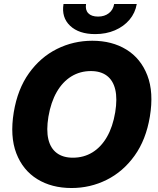

<svg xmlns="http://www.w3.org/2000/svg" viewBox="-20 -944 800 974"><path d="M342.8 9.8Q242.2 9.8 168.9 -35.4Q95.7 -80.6 62.7 -166.5Q29.8 -252.4 49.8 -374.5Q69.3 -492.2 127.2 -573Q185.1 -653.8 268.8 -695.6Q352.5 -737.3 448.2 -737.3Q548.3 -737.3 621.3 -692.4Q694.3 -647.5 727.5 -561.5Q760.7 -475.6 740.2 -352.1Q720.7 -234.9 662.6 -154.1Q604.5 -73.2 521.2 -31.7Q438 9.8 342.8 9.8ZM349.6 -144Q404.8 -144 448.7 -170.9Q492.7 -197.8 522.5 -249.3Q552.2 -300.8 564.5 -374.5Q575.7 -443.4 564.7 -489.7Q553.7 -536.1 522.2 -559.8Q490.7 -583.5 440.9 -583.5Q386.2 -583.5 342 -556.4Q297.9 -529.3 268.1 -477.8Q238.3 -426.3 225.6 -352.1Q214.4 -283.7 225.3 -237.5Q236.3 -191.4 268.1 -167.7Q299.8 -144 349.6 -144ZM462.9 -771Q380.4 -771 335.7 -813.2Q291 -855.5 302.2 -923.8H416.5Q411.6 -894 427.7 -877Q443.8 -859.9 477.5 -859.9Q510.3 -859.9 532.2 -877Q554.2 -894 559.1 -923.8H673.8Q666 -878.4 637 -844Q607.9 -809.6 563 -790.3Q518.1 -771 462.9 -771Z"/></svg>

Font: Inter Tight ExtraBold
Style: Italic
Weight: 800
Italic angle: -9.39999°
Designer: Rasmus Andersson
Foundry: rsms
Version: Version 3.004